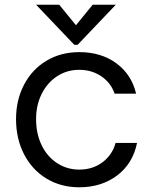

<svg xmlns="http://www.w3.org/2000/svg" viewBox="-20 -784 642 814"><path d="M48 -279Q48 -360 82 -425Q116 -490 177 -526.5Q238 -563 316 -563Q409 -563 473.5 -515.5Q538 -468 557 -387H466Q450 -433 409.5 -460.5Q369 -488 316 -488Q264 -488 222.5 -461Q181 -434 157 -386.5Q133 -339 133 -279Q133 -217 156.5 -168.5Q180 -120 222 -92.5Q264 -65 316 -65Q373 -65 414.5 -96Q456 -127 470 -178H561Q543 -90 476.5 -40Q410 10 316 10Q238 10 177 -27Q116 -64 82 -130Q48 -196 48 -279ZM309 -594H295L133 -764H231L302 -677L373 -764H471Z"/></svg>

Font: Open Sauce One
Style: Regular
Weight: 400
Designer: Alfredo Marco Pradil
Foundry: Creative Sauce Fz LLC
Version: Version 1.477